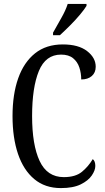

<svg xmlns="http://www.w3.org/2000/svg" viewBox="-20 -951 538 981"><path d="M291 10Q210 10 155 -36Q100 -82 72 -164.5Q44 -247 44 -358Q44 -469 73 -551Q102 -633 159 -678.5Q216 -724 301 -724Q381 -724 425 -690Q469 -656 469 -610Q469 -580 449 -562.5Q429 -545 395 -545Q395 -577 385.5 -606Q376 -635 353.5 -653.5Q331 -672 292 -672Q213 -672 178.5 -588Q144 -504 144 -358Q144 -211 182.5 -128.5Q221 -46 306 -46Q366 -46 399 -73.5Q432 -101 454 -138Q467 -128 467 -103Q467 -81 449 -54.5Q431 -28 392.5 -9Q354 10 291 10ZM251 -784Q272 -822 293.5 -859.5Q315 -897 326 -931H422V-921Q412 -904 389 -876.5Q366 -849 338 -821Q310 -793 286 -771H251Z"/></svg>

Font: Noto Serif Bengali ExtraCondensed
Style: Regular
Weight: 400
Width: 2
Designer: Juan Bruce, Universal Thirst, Indian Type Foundry and the Monotype Design Team.
Foundry: Monotype Imaging Inc.
Version: Version 2.003; ttfautohint (v1.8.4.7-5d5b)